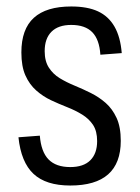

<svg xmlns="http://www.w3.org/2000/svg" viewBox="-20 -567 433 593"><path d="M197 6Q122 6 83.5 -30Q45 -66 37 -143L103 -148Q107 -98 130 -74.5Q153 -51 197 -51Q238 -51 259 -72Q280 -93 280 -131Q280 -162 267.5 -181Q255 -200 234 -213Q213 -226 187.5 -236Q162 -246 137.5 -257.5Q113 -269 92 -287.5Q71 -306 58.5 -334Q46 -362 46 -405Q46 -477 84.5 -512Q123 -547 200 -547Q250 -547 282.5 -532Q315 -517 333.5 -485Q352 -453 356 -403L290 -398Q287 -445 265 -467.5Q243 -490 200 -490Q160 -490 139 -469Q118 -448 118 -409Q118 -378 131 -358Q144 -338 164.5 -325.5Q185 -313 210.5 -302.5Q236 -292 261 -279.5Q286 -267 306.5 -249Q327 -231 340 -203Q353 -175 353 -132Q353 -63 314 -28.5Q275 6 197 6Z"/></svg>

Font: Pathway Extreme Condensed Light
Style: Regular
Weight: 300
Width: 3
Version: Version 1.001;gftools[0.9.26]